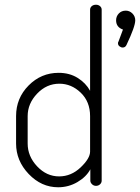

<svg xmlns="http://www.w3.org/2000/svg" viewBox="-20 -786 592 812"><path d="M48 -179V-295Q48 -371 101 -424.5Q154 -478 228 -478Q274 -478 308.5 -456.5Q343 -435 361 -402V-745Q361 -754 368 -760Q375 -766 386 -766Q396 -766 403 -760Q410 -754 410 -745V-22Q410 -13 403 -6.5Q396 0 386 0Q376 0 369 -7Q362 -14 362 -22V-70Q345 -38 307.5 -16Q270 6 226 6Q155 6 101.5 -50Q48 -106 48 -179ZM97 -179Q97 -125 137 -82.5Q177 -40 230 -40Q281 -40 321 -78Q361 -116 361 -145V-295Q361 -356 321.5 -394Q282 -432 231 -432Q177 -432 137 -390Q97 -348 97 -295ZM471 -700Q471 -717 482.5 -729Q494 -741 512 -741Q528 -741 540 -729Q552 -717 552 -700Q552 -674 515 -596Q510 -585 499 -585Q492 -585 485.5 -590Q479 -595 479 -603Q479 -608 481 -610L500 -661Q471 -671 471 -700Z"/></svg>

Font: Terminal Dosis
Style: Light
Weight: 300
Designer: EdgarTolentino, PabloImpallari, IginoMarini
Foundry: EdgarTolentino, PabloImpallari, IginoMarini
Version: Version 1.006